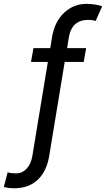

<svg xmlns="http://www.w3.org/2000/svg" viewBox="-84 -780 554 1004"><path d="M366.5 -528.4 353.7 -456H254.3L173.3 35.5Q159.8 117.2 112.4 160.9Q65 204.5 -9.9 204.5Q-40.8 204.5 -63.9 197.4L-44 120.7Q-30.9 126.4 2.8 126.4Q32.3 126.4 55.4 101.7Q78.5 77.1 85.2 35.5L166.2 -456H78.1L90.9 -528.4H179L187.5 -582.4Q201 -666.5 251.1 -713.2Q301.1 -759.9 369.3 -759.9Q389.6 -759.9 413.5 -756.2Q437.5 -752.5 450.3 -747.2L416.2 -670.5Q399.1 -676.1 377.8 -676.1Q290.5 -676.1 275.6 -582.4L267 -528.4Z"/></svg>

Font: Karasuma Gothic
Style: Italic
Weight: 400
Italic angle: -9.39999°
Designer: Rasmus Andersson / Ryoko Nishizuka
Foundry: Genbu
Version: Version 1.00